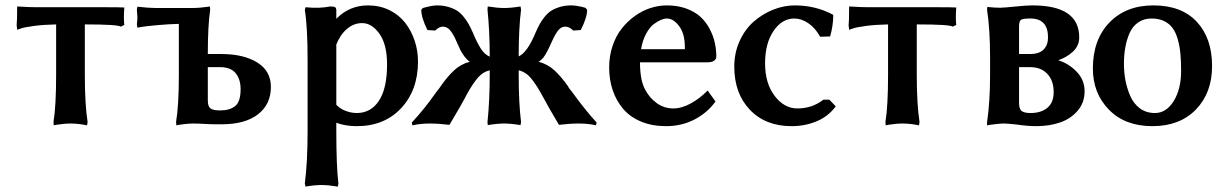

<svg xmlns="http://www.w3.org/2000/svg" viewBox="-20 -460 4540 715"><path d="M179.2 -5.9Q189 -64.9 189 -181.2V-369.1Q142.1 -368.2 105.7 -363.3Q69.3 -358.4 56.6 -353.5L43.9 -349.1L42 -367.2Q43.9 -381.3 43.9 -436Q89.4 -433.1 111.8 -433.1H372.1Q425.8 -433.1 442.9 -432.1Q439.9 -391.1 442.9 -367.2L430.2 -360.8Q418 -369.1 295.9 -369.1V-181.2Q295.9 -71.3 306.2 -5.9L304.2 6.8Q272 0 242.2 0Q229 0 213.4 1.7Q197.8 3.4 189 4.9L180.2 6.8Z M559.6 -430.2H696.8Q710 -430.2 726.3 -431.6Q742.7 -433.1 752.4 -434.6L761.7 -436L762.7 -423.8Q753.9 -364.7 753.9 -258.8H804.7Q887.2 -258.8 938 -227.3Q988.8 -195.8 988.8 -136.2Q988.8 -71.8 940.9 -34.4Q893.1 2.9 804.7 2.9Q767.1 2.9 752 2Q717.8 0 699.7 0Q686.5 0 670.7 1.7Q654.8 3.4 646 4.9L636.7 6.8L635.7 -5.9Q646 -67.9 646 -180.2V-371.1Q608.4 -370.1 569.8 -366.7Q531.2 -363.3 511.2 -360.4L491.7 -356.9L489.7 -369.1Q491.7 -384.8 491.7 -396Q491.7 -398.4 489.7 -424.8L491.7 -435.1Q534.7 -430.2 559.6 -430.2ZM876 -127.9Q876 -164.6 857.7 -187.3Q839.4 -210 798.8 -210H753.9V-85.9Q753.9 -64 763.7 -56.4Q773.4 -48.8 799.8 -48.8Q835.9 -48.8 856 -65.2Q876 -81.5 876 -127.9Z M1232.4 -293.9V-69.8L1229.5 -73.2Q1243.7 -56.2 1265.6 -47.6Q1287.6 -39.1 1308.6 -39.1Q1360.8 -39.1 1391.1 -84.7Q1421.4 -130.4 1421.4 -220.2Q1421.4 -294.4 1393.1 -334.2Q1364.7 -374 1328.6 -374Q1297.4 -374 1272 -352.3Q1246.6 -330.6 1231.4 -292ZM1350.6 -439.9Q1394 -439.9 1429.9 -422.4Q1465.8 -404.8 1488.8 -375.2Q1511.7 -345.7 1524.2 -308.3Q1536.6 -271 1536.6 -231Q1536.6 -124.5 1474.1 -57.4Q1411.6 9.8 1308.6 9.8Q1265.6 9.8 1232.4 -2.9V26.9Q1232.4 159.2 1240.2 223.1L1238.3 234.9Q1202.1 229 1177.2 229Q1151.9 229 1117.7 234.9L1115.2 223.1Q1125.5 143.1 1125.5 26.9V-234.9Q1125.5 -359.9 1115.2 -422.9L1117.7 -433.1Q1169.9 -427.7 1209.5 -436Q1223.6 -436 1228 -433.1Q1232.4 -430.2 1232.4 -420.9V-390.1Q1281.2 -439.9 1350.6 -439.9Z M1911.6 -198.2V-181.2Q1911.6 -74.2 1920.4 -5.9L1918.5 5.9Q1882.8 0 1857.4 0Q1832 0 1796.4 5.9L1795.4 -5.9Q1803.7 -85.4 1803.7 -181.2V-198.2Q1778.3 -192.4 1760 -171.1Q1741.7 -149.9 1720.7 -112.8Q1699.2 -70.8 1653.8 4.9Q1612.3 0 1580.6 0Q1544.9 0 1515.6 6.8L1513.7 -3.9Q1560.5 -53.7 1605.5 -118.2L1614.7 -129.9Q1615.2 -130.9 1617.7 -134Q1620.1 -137.2 1620.6 -138.2Q1645.5 -174.3 1670.7 -197.8Q1695.8 -221.2 1729.5 -230Q1718.8 -237.3 1709.2 -250.2Q1699.7 -263.2 1694.6 -273.4Q1689.5 -283.7 1679.7 -306.2Q1668.5 -332.5 1656.7 -346.7Q1645 -360.8 1629.4 -360.8Q1615.2 -360.8 1600.6 -346.2L1571.8 -348.1Q1548.8 -394 1548.8 -423.8L1554.7 -430.2Q1588.9 -439.9 1607.4 -439.9Q1631.3 -439.9 1651.1 -433.8Q1670.9 -427.7 1683.6 -419.2Q1696.3 -410.6 1707.8 -396Q1719.2 -381.3 1725.8 -369.4Q1732.4 -357.4 1740.7 -338.9Q1755.9 -302.2 1770 -279.8Q1784.2 -257.3 1803.7 -249Q1803.7 -344.2 1795.4 -423.8L1796.4 -436Q1832.5 -430.2 1857.4 -430.2Q1882.8 -430.2 1918.5 -436L1920.4 -423.8Q1911.6 -355.5 1911.6 -250Q1944.3 -265.1 1974.6 -338.9Q1982.9 -357.4 1989.3 -369.4Q1995.6 -381.3 2007.1 -396Q2018.6 -410.6 2031.5 -419.2Q2044.4 -427.7 2064 -433.8Q2083.5 -439.9 2107.4 -439.9Q2127.9 -439.9 2159.7 -431.2L2166.5 -423.8Q2166.5 -394.5 2142.6 -348.1L2114.7 -346.2Q2100.1 -360.8 2085.4 -360.8Q2069.8 -360.8 2059.1 -347.4Q2048.3 -334 2035.6 -306.2Q2015.6 -261.2 2004.9 -247.6Q1996.6 -236.8 1985.8 -230Q2019.5 -221.2 2044.7 -198Q2069.8 -174.8 2095.7 -138.2Q2097.7 -133.3 2100.6 -129.9L2109.9 -118.2Q2162.1 -46.4 2201.7 -3.9L2199.7 6.8Q2171.9 0 2134.8 0Q2103 0 2061.5 4.9Q2024.9 -56.2 1994.6 -112.8Q1973.6 -149.9 1955.3 -171.1Q1937 -192.4 1911.6 -198.2Z M2367.2 -276.9H2530.3V-285.2Q2530.3 -334.5 2509 -362.8Q2487.8 -391.1 2463.4 -391.1Q2454.1 -391.1 2441.9 -386.2Q2429.7 -381.3 2414.6 -370.1Q2399.4 -358.9 2386.2 -334.5Q2373 -310.1 2367.2 -276.9ZM2615.2 -123 2644.5 -82Q2614.3 -40 2566.4 -15.1Q2518.6 9.8 2460.4 9.8Q2408.2 9.8 2367.2 -7.3Q2326.2 -24.4 2300.5 -54.7Q2274.9 -85 2261.7 -124Q2248.5 -163.1 2248.5 -209Q2248.5 -251.5 2261.2 -289.1Q2273.9 -326.7 2295.4 -353.8Q2316.9 -380.9 2344.5 -400.6Q2372.1 -420.4 2402.6 -430.2Q2433.1 -439.9 2463.4 -439.9Q2503.9 -439.9 2536.1 -428Q2568.4 -416 2588.9 -397Q2609.4 -377.9 2622.8 -352.3Q2636.2 -326.7 2641.8 -301.3Q2647.5 -275.9 2647.5 -249Q2647.5 -239.3 2638.7 -233.6Q2629.9 -228 2615.2 -228H2363.3Q2363.3 -159.7 2383.3 -125Q2399.4 -94.7 2426.5 -75.4Q2453.6 -56.2 2487.3 -56.2Q2519 -56.2 2553.5 -75.4Q2587.9 -94.7 2615.2 -123Z M2938 -391.1Q2892.1 -391.1 2860.6 -344.7Q2829.1 -298.3 2829.1 -224.1Q2829.1 -149.9 2864.7 -103Q2900.4 -56.2 2949.2 -56.2Q3004.9 -56.2 3046.4 -88.9H3068.4L3092.3 -64Q3064 -25.9 3020.8 -8.1Q2977.5 9.8 2928.2 9.8Q2830.6 9.8 2772.5 -51.3Q2714.4 -112.3 2714.4 -211.9Q2714.4 -262.7 2734.1 -306.6Q2753.9 -350.6 2786.4 -379.2Q2818.8 -407.7 2858.9 -423.8Q2898.9 -439.9 2939.9 -439.9Q3016.6 -439.9 3081.1 -405.8L3083 -402.8Q3083 -365.2 3071.3 -324.2L3034.2 -323.2Q3016.1 -356 2990.2 -373.5Q2964.4 -391.1 2938 -391.1Z M3277.3 -5.9Q3287.1 -64.9 3287.1 -181.2V-369.1Q3240.2 -368.2 3203.9 -363.3Q3167.5 -358.4 3154.8 -353.5L3142.1 -349.1L3140.1 -367.2Q3142.1 -381.3 3142.1 -436Q3187.5 -433.1 3210 -433.1H3470.2Q3523.9 -433.1 3541 -432.1Q3538.1 -391.1 3541 -367.2L3528.3 -360.8Q3516.1 -369.1 3394 -369.1V-181.2Q3394 -71.3 3404.3 -5.9L3402.3 6.8Q3370.1 0 3340.3 0Q3327.1 0 3311.5 1.7Q3295.9 3.4 3287.1 4.9L3278.3 6.8Z M3774.9 -258.8H3815.9Q3849.6 -258.8 3866.2 -275.4Q3882.8 -292 3882.8 -320.8Q3882.8 -391.1 3816.9 -391.1Q3787.6 -391.1 3781.2 -385.5Q3774.9 -379.9 3774.9 -359.9ZM3774.9 -210V-76.2Q3774.9 -53.7 3784.9 -46.4Q3794.9 -39.1 3817.9 -39.1Q3856.9 -39.1 3880.4 -58.6Q3903.8 -78.1 3903.8 -117.2Q3903.8 -159.7 3880.4 -184.8Q3856.9 -210 3815.9 -210ZM3838.9 9.8Q3807.1 9.8 3767.1 3.9Q3731 0 3719.7 0Q3708 0 3692.1 1.7Q3676.3 3.4 3666 4.9L3655.8 6.8V-4.9Q3667 -81.5 3667 -180.2V-247.1Q3667 -349.6 3655.8 -423.8L3656.7 -434.1Q3683.6 -431.2 3704.1 -431.2Q3717.8 -431.2 3765.1 -436Q3801.3 -439.9 3824.7 -439.9Q3999 -439.9 3999 -320.8Q3999 -289.6 3975.6 -267.8Q3952.1 -246.1 3920.9 -235.8Q3961.4 -222.7 3990.2 -192.1Q4019 -161.6 4019 -120.1Q4019 -77.6 3992.9 -47.4Q3966.8 -17.1 3927 -3.7Q3887.2 9.8 3838.9 9.8Z M4049.8 -205.1Q4049.8 -312 4111.3 -376Q4172.9 -439.9 4275.4 -439.9Q4379.9 -439.9 4436.8 -378.9Q4493.7 -317.9 4493.7 -213.9Q4493.7 -114.3 4433.6 -52.2Q4373.5 9.8 4271.5 9.8Q4169.9 9.8 4109.9 -51.3Q4049.8 -112.3 4049.8 -205.1ZM4268.6 -391.1Q4239.7 -391.1 4218.8 -376.7Q4197.8 -362.3 4186.8 -337.4Q4175.8 -312.5 4170.7 -283.9Q4165.5 -255.4 4165.5 -222.2Q4165.5 -191.4 4170.9 -162.1Q4176.3 -132.8 4188.5 -103.8Q4200.7 -74.7 4224.4 -56.9Q4248 -39.1 4280.8 -39.1Q4323.2 -39.1 4350.8 -83.7Q4378.4 -128.4 4378.4 -195.8Q4378.4 -232.9 4375.7 -261Q4373 -289.1 4365.7 -314.5Q4358.4 -339.8 4346.4 -356Q4334.5 -372.1 4314.9 -381.6Q4295.4 -391.1 4268.6 -391.1Z"/></svg>

Font: Linear Smooth
Style: Bold
Weight: 700
Designer: Philipp H. Poll, Flanker
Foundry: Philipp H. Poll, reworked by Flanker
Version: Version 1.061 | FøM Fix